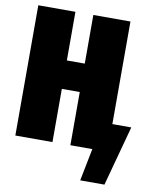

<svg xmlns="http://www.w3.org/2000/svg" viewBox="-94 -766 809 1010"><g transform="rotate(10 310.5 -261.5)"><path d="M520 -147.9H621.1L534.2 172.9H404.8L439 0H321.8V-284.2H226.1V0H27.8V-695.8H226.1V-436H321.8V-695.8H520Z"/></g></svg>

Font: Fira Sans Compressed Heavy
Style: Regular
Weight: 900
Width: 1
Designer: Carrois Corporate & Edenspiekermann AG
Foundry: Carrois Corporate GbR & Edenspiekermann AG
Version: Version 4.203;PS 004.203;hotconv 1.0.88;makeotf.lib2.5.64775